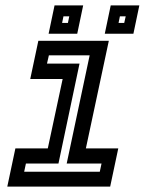

<svg xmlns="http://www.w3.org/2000/svg" viewBox="-20 -691 550 711"><path d="M7 0 37 -141.5H157L212 -398.5H92L122 -540H383L298 -141.5H418L388 0ZM69.5 -55H349.5L356 -85.5H227L312 -486H161L154 -455.5H274.5L196.5 -85.5H76ZM368 -566 390 -671H496L474 -566ZM160 -566 182 -671H288L266 -566ZM210 -606H231.5L236.5 -630.5H215ZM419 -606H440L445.5 -630.5H424Z"/></svg>

Font: Tourney Expanded SemiBold
Style: Italic
Weight: 600
Width: 7
Italic angle: -12°
Designer: Tyler Finck
Foundry: Etcetera Type Co
Version: Version 1.010; ttfautohint (v1.8.3)